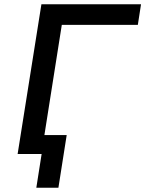

<svg xmlns="http://www.w3.org/2000/svg" viewBox="-20 -725 684 904"><path d="M151 159 176 0H72L85 -89H294L255 159ZM63 0 175 -705H644L629 -608H271L175 0Z"/></svg>

Font: Nunito Sans 7pt SemiBold
Style: Italic
Weight: 600
Italic angle: -9°
Designer: Vernon Adams
Foundry: Vernon Adams
Version: Version 3.101;gftools[0.9.27]